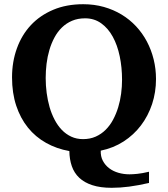

<svg xmlns="http://www.w3.org/2000/svg" viewBox="-20 -707 796 911"><path d="M559.1 -328.1Q559.1 -386.7 548.1 -439.7Q537.1 -492.7 515.1 -532.7Q493.2 -572.8 460.2 -596.4Q427.2 -620.1 383.8 -620.1Q349.1 -620.1 321.8 -608.4Q294.4 -596.7 273.7 -576.4Q252.9 -556.2 238.3 -528.8Q223.6 -501.5 214.4 -470Q205.1 -438.5 200.9 -404.5Q196.8 -370.6 196.8 -336.9Q196.8 -301.3 201.4 -266.1Q206.1 -231 215.3 -198.7Q224.6 -166.5 239.3 -138.7Q253.9 -110.8 273.4 -90.6Q293 -70.3 318.1 -58.6Q343.3 -46.9 374 -46.9Q407.2 -46.9 434.1 -58.8Q460.9 -70.8 481.4 -91.3Q502 -111.8 516.6 -139.2Q531.2 -166.5 540.8 -197.8Q550.3 -229 554.7 -262.5Q559.1 -295.9 559.1 -328.1ZM687 161.1Q635.3 172.9 592.8 178.5Q550.3 184.1 509.8 184.1Q456.1 184.1 418 171.6Q379.9 159.2 356 136.5Q332 113.8 320.8 81.5Q309.6 49.3 309.1 9.8Q248.5 -1 198.5 -29.1Q148.4 -57.1 112.5 -101.6Q76.7 -146 56.9 -205.8Q37.1 -265.6 37.1 -339.8Q37.1 -413.6 60.1 -477.3Q83 -541 126.2 -587.4Q169.4 -633.8 232.2 -660.4Q294.9 -687 375 -687Q426.8 -687 472.7 -674.1Q518.6 -661.1 556.9 -637.9Q595.2 -614.7 625.5 -582.3Q655.8 -549.8 676.8 -510.3Q697.8 -470.7 709 -425.5Q720.2 -380.4 720.2 -332Q720.2 -269.5 701.7 -213.4Q683.1 -157.2 648.9 -112.1Q614.7 -66.9 566.2 -35.6Q517.6 -4.4 458 7.8Q457 35.2 468 55.9Q479 76.7 497.8 91.1Q516.6 105.5 541.7 112.8Q566.9 120.1 594.2 120.1Q608.9 120.1 631.3 117.9Q653.8 115.7 687 107.9Z"/></svg>

Font: Charis SIL Eur
Style: Bold
Weight: 700
Foundry: SIL International
Version: Version 5.000